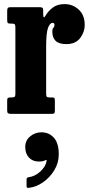

<svg xmlns="http://www.w3.org/2000/svg" viewBox="-20 -555 440 936"><path d="M55 -420Q55 -432 52.2 -436Q49.5 -440 37.5 -440H31.5Q20.5 -440 17.8 -443.2Q15 -446.5 15 -457.5V-501.5Q15 -512.5 18.2 -516.2Q21.5 -520 32.5 -520H173.5Q182.5 -520 186.5 -517.2Q190.5 -514.5 190.5 -505V-488.5Q190.5 -458 202.5 -479.5Q215 -501 237.2 -518Q259.5 -535 295 -535Q334.5 -535 363.8 -508.2Q393 -481.5 393 -432.5Q393 -399 370.8 -369.5Q348.5 -340 303.5 -340Q267 -340 251 -356Q235 -372 235 -401Q235 -414.5 240.2 -419.5Q245.5 -424.5 245.5 -434Q245.5 -443.5 236.5 -443.5Q223 -443.5 214 -418.8Q205 -394 205 -328V-99Q205 -87 208 -83.5Q211 -80 223 -80H234Q243.5 -80 245.5 -76.5Q247.5 -73 247.5 -63.5V-18Q247.5 -7.5 245.2 -3.8Q243 0 233 0H33Q23.5 0 19.2 -3Q15 -6 15 -15.5V-65.5Q15 -75 18.8 -77.5Q22.5 -80 31.5 -80H35.5Q47.5 -80 51.2 -83Q55 -86 55 -98ZM103 161.5Q103 130 126.8 110Q150.5 90 182.5 90Q219 90 242.8 116.5Q266.5 143 266.5 197.5Q266.5 239 244.8 274.8Q223 310.5 189.5 333.8Q156 357 121.5 360.5Q114.5 361.5 112 360Q109.5 358.5 109.5 351V318.5Q109.5 310.5 119.5 309Q151 305 177 280.8Q203 256.5 207.5 229Q208 222.5 200 226.5Q189 232.5 169.5 232.5Q139 232.5 121 213Q103 193.5 103 161.5Z"/></svg>

Font: Besley* Condensed
Style: Bold
Weight: 700
Width: 3
Designer: Owen Earl
Foundry: indestructible type*
Version: Version 3.000; ttfautohint (v1.8.3)